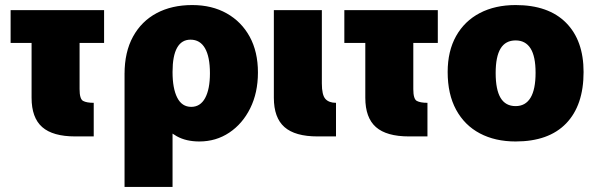

<svg xmlns="http://www.w3.org/2000/svg" viewBox="-20 -540 2350 760"><path d="M22 -500H392V-370H22ZM351 0H278Q189 0 147 -37Q105 -74 105 -153V-500H295V-187Q295 -148 309 -140.5Q323 -133 351 -133Z M473 -251 663 -274V200H473ZM473 -247Q473 -334 506.5 -395Q540 -456 600 -488Q660 -520 741 -520Q819 -520 877.5 -487Q936 -454 968.5 -394.5Q1001 -335 1001 -253Q1001 -173 970.5 -111.5Q940 -50 887.5 -15Q835 20 769 20Q717 20 680 -0.5Q643 -21 620 -53Q597 -85 587.5 -122Q578 -159 581 -192Q563 -202 538 -221Q513 -240 489 -250ZM737 -117Q773 -117 792 -152Q811 -187 811 -250Q811 -315 791.5 -349Q772 -383 734 -383Q699 -383 681 -351Q663 -319 663 -255Q663 -190 681.5 -153.5Q700 -117 737 -117Z M1237 0Q1148 0 1106 -37Q1064 -74 1064 -153V-500H1254V-210Q1254 -164 1268 -148.5Q1282 -133 1310 -133V0Z M1343 -500H1713V-370H1343ZM1672 0H1599Q1510 0 1468 -37Q1426 -74 1426 -153V-500H1616V-187Q1616 -148 1630 -140.5Q1644 -133 1672 -133Z M2021 20Q1940 20 1879.5 -12Q1819 -44 1785.5 -105.5Q1752 -167 1752 -255Q1752 -338 1785.5 -397.5Q1819 -457 1879.5 -488.5Q1940 -520 2021 -520Q2151 -520 2220.5 -450Q2290 -380 2290 -255Q2290 -123 2221 -51.5Q2152 20 2021 20ZM2021 -120Q2060 -120 2080 -153Q2100 -186 2100 -252Q2100 -317 2080 -348.5Q2060 -380 2021 -380Q1981 -380 1961.5 -348Q1942 -316 1942 -251Q1942 -185 1961.5 -152.5Q1981 -120 2021 -120Z"/></svg>

Font: Moderustic ExtraBold
Style: Regular
Weight: 800
Designer: Tural Alisoy
Foundry: TAFT Foundry
Version: Version 2.120